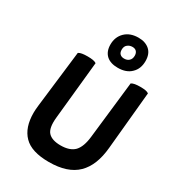

<svg xmlns="http://www.w3.org/2000/svg" viewBox="-235 -1123 1158 1278"><g transform="rotate(30 343.5 -484.0)"><path d="M284.2 -702.1Q274.4 -709 257.8 -711.9Q241.2 -714.8 215.8 -714.8Q191.4 -714.8 174.8 -711.9Q157.2 -709 147.5 -702.1Q129.9 -556.6 95.7 -266.6Q93.8 -250 92.8 -236.3Q91.8 -223.6 91.8 -210Q91.8 -96.7 150.4 -37.1Q209 23.4 342.8 23.4Q487.3 23.4 559.6 -47.9Q631.8 -118.2 644.5 -259.8Q659.2 -407.2 686.5 -702.1Q677.7 -709 662.1 -711.9Q645.5 -714.8 621.1 -714.8Q597.7 -714.8 581.1 -711.9Q564.5 -709 553.7 -702.1Q537.1 -555.7 503.9 -262.7Q495.1 -182.6 460.9 -146.5Q425.8 -111.3 355.5 -111.3Q289.1 -111.3 259.8 -142.6Q230.5 -173.8 239.3 -258.8Q253.9 -406.2 284.2 -702.1ZM448.2 -992.2Q383.8 -992.2 345.7 -955.1Q307.6 -918 307.6 -859.4Q307.6 -806.6 338.9 -777.3Q370.1 -749 426.8 -749Q492.2 -749 528.3 -785.2Q565.4 -820.3 565.4 -879.9Q565.4 -935.5 533.2 -963.9Q501 -992.2 448.2 -992.2ZM443.4 -918.9Q462.9 -918.9 473.6 -908.2Q485.4 -896.5 485.4 -875Q485.4 -850.6 470.7 -836.9Q457 -823.2 432.6 -823.2Q413.1 -823.2 401.4 -834Q389.6 -844.7 389.6 -867.2Q389.6 -893.6 406.2 -906.2Q421.9 -918.9 443.4 -918.9Z"/></g></svg>

Font: cl
Style: Bold Italic
Weight: 400
Designer: Mitja Miklavcic
Version: Version 7.504; 2011; Build 1022